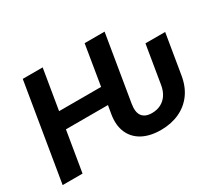

<svg xmlns="http://www.w3.org/2000/svg" viewBox="-137 -983 1384 1248"><g transform="rotate(-30 555.0 -359.5)"><path d="M752.4 9.8Q670.9 9.8 615 -20.5Q559.1 -50.8 534.7 -106.9Q510.3 -163.1 522.9 -240.2L533.7 -303.2H218.3L168 0H18.6L139.2 -727.5H288.6L238.8 -427.7H554.2L603.5 -727.5H753.4L671.4 -232.9Q661.6 -172.9 684.1 -143.8Q706.5 -114.7 756.8 -114.7Q794.4 -114.7 823.7 -129.9Q853 -145 872.1 -173.6Q891.1 -202.1 897.9 -242.2L945.3 -528.8H1093.3L1043.9 -231Q1031.2 -153.3 991.5 -99.6Q951.7 -45.9 890.4 -18.1Q829.1 9.8 752.4 9.8Z"/></g></svg>

Font: Inter 18pt
Style: Bold Italic
Weight: 700
Italic angle: -9.3988°
Designer: Rasmus Andersson
Foundry: rsms
Version: Version 4.001;git-66647c0bb